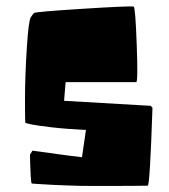

<svg xmlns="http://www.w3.org/2000/svg" viewBox="-20 -604 540 613"><path d="M406.7 -583Q412.1 -582 416.5 -462.4Q420.9 -342.8 415 -341.8H189.5L184.6 -282.2L461.4 -266.1L466.8 -259.8Q458.5 -11.2 451.7 -11.2Q451.2 -11.2 440.9 -11Q430.7 -10.7 414.6 -10.7Q398.4 -10.7 377.2 -10.5Q356 -10.3 331.5 -10.3Q307.1 -10.3 282.7 -10.3Q258.3 -10.3 232.9 -10.7Q207.5 -11.2 187 -12.2Q168.5 -12.7 150.9 -13.7Q133.3 -14.6 121.6 -15.4Q109.9 -16.1 100.6 -16.6Q91.3 -17.1 86.7 -17.6Q82 -18.1 81.5 -18.1Q79.6 -18.1 78.1 -41Q76.7 -64 76.2 -86.9L75.7 -109.9Q83 -122.1 83.5 -123Q233.9 -102.1 241.7 -102.1Q251.5 -167 254.4 -189Q193.8 -191.9 145.5 -197.5Q97.2 -203.1 79.1 -207L61 -211.4Q59.6 -223.6 59.8 -294.2Q60.1 -364.7 65.7 -452.1Q71.3 -539.6 78.6 -549.3Q87.4 -562 88.4 -562.5Q93.3 -566.4 243.2 -575.9Q393.1 -585.4 406.7 -583Z"/></svg>

Font: Noot
Style: Regular
Weight: 400
Designer: Amos Jerbi
Foundry: Amos Jerbi
Version: Version 1.000;PS 001.001;hotconv 1.0.56